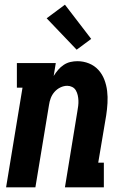

<svg xmlns="http://www.w3.org/2000/svg" viewBox="-20 -799 540 819"><path d="M6 0 76 -425H52V-530H218L209 -475Q217 -488 227.5 -500.5Q238 -513 251.5 -522Q265 -531 280 -534.5Q295 -538 310 -538Q336 -538 359.5 -528.5Q383 -519 399.5 -501Q416 -483 425 -459.5Q434 -436 437 -411Q440 -386 438.5 -359.5Q437 -333 433 -307L399 -105H423V0H257L310 -324Q310 -324 310 -324Q310 -324 310 -324Q312 -335 313.5 -347Q315 -359 314.5 -370.5Q314 -382 311.5 -393Q309 -404 303.5 -413.5Q298 -423 288 -428Q278 -433 267 -433Q252 -433 237.5 -426Q223 -419 212.5 -407Q202 -395 196.5 -380.5Q191 -366 189 -351L131 0ZM307 -587 179 -721 257 -779 369 -633Z"/></svg>

Font: Iosevka Slab Extrabold
Style: Italic
Weight: 800
Italic angle: -9°
Monospace: yes
Designer: Belleve Invis
Foundry: Belleve Invis
Version: Version 11.1.0; ttfautohint (v1.8.3)